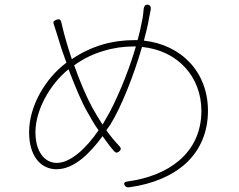

<svg xmlns="http://www.w3.org/2000/svg" viewBox="-20 -777 1020 818"><path d="M421 -560C463 -573 506 -579 547 -579H559C541 -518 519 -457 496 -403C473 -349 451 -303 430 -269L417 -246C401 -271 386 -295 373 -319C351 -359 320 -430 296 -499C337 -528 379 -548 421 -560ZM743 -93C688 -46 612 -16 524 -4C511 -3 505 3 512 14C516 20 523 22 530 21C633 7 715 -29 773 -82C833 -138 866 -214 866 -305C866 -470 753 -586 593 -604C602 -637 610 -669 615 -700C617 -710 619 -722 622 -735C624 -746 621 -756 609 -757C598 -758 593 -749 592 -738C591 -723 589 -710 588 -702C582 -670 575 -637 566 -606H551C460 -606 370 -582 286 -525C274 -561 264 -593 257 -619C252 -639 245 -663 241 -683C238 -695 232 -697 221 -693C210 -689 205 -685 209 -674C215 -656 223 -632 229 -611C238 -580 250 -545 263 -510C173 -443 104 -325 104 -214C104 -111 154 -56 221 -56C295 -56 362 -122 417 -197C434 -173 450 -151 466 -133C473 -125 480 -125 488 -132C496 -139 497 -146 489 -154C469 -175 451 -197 433 -222L450 -246C496 -320 549 -452 585 -577C738 -562 838 -449 838 -305C838 -215 803 -144 743 -93ZM316 -126C285 -100 253 -83 222 -83C169 -83 131 -132 131 -214C131 -260 146 -311 171 -358C196 -405 231 -449 272 -482C299 -411 328 -341 351 -302C367 -273 383 -245 400 -222C376 -187 347 -152 316 -126Z"/></svg>

Font: GenSenRounded2 TW EL
Style: Regular
Weight: 250
Version: Version 2.100;PS 2.1;hotconv 16.6.51;makeotf.lib2.5.65220 DE